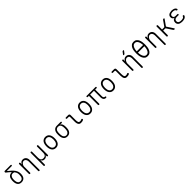

<svg xmlns="http://www.w3.org/2000/svg" viewBox="949 -3854 7103 7103"><g transform="rotate(-45 4500.0 -302.5)"><path d="M224 -654Q291 -602 343 -554Q395 -506 430.5 -457Q466 -408 484.5 -355.5Q503 -303 503 -242Q503 -116 450 -53Q397 10 301 10Q205 10 155.5 -45.5Q106 -101 97 -202Q95 -227 95 -252Q95 -277 97 -302Q102 -349 114.5 -387Q127 -425 150.5 -452Q174 -479 208 -494Q242 -509 291 -512Q300 -512 301 -515Q302 -518 296 -524Q265 -554 226 -586.5Q187 -619 138 -658Q130 -664 126 -672Q122 -680 122 -690Q122 -711 131.5 -720.5Q141 -730 162 -730H461Q475 -730 481.5 -723Q488 -716 488 -703Q488 -689 481 -681.5Q474 -674 460 -674H231Q214 -674 212 -669Q210 -664 224 -654ZM380 -428Q368 -445 347 -451Q326 -457 300 -457Q238 -457 203 -415Q168 -373 162 -302Q160 -277 160 -252Q160 -227 162 -202Q169 -128 202 -88Q235 -48 301 -48Q367 -48 402 -95.5Q437 -143 437 -242Q437 -271 434.5 -295.5Q432 -320 425.5 -341.5Q419 -363 408 -384Q397 -405 380 -428Z M772 -341V-22Q772 -6 764.5 2Q757 10 740 10Q723 10 715.5 2Q708 -6 708 -22V-528Q708 -544 715.5 -552Q723 -560 740 -560Q757 -560 764.5 -552Q772 -544 772 -528V-452Q790 -503 826.5 -531.5Q863 -560 918 -560Q958 -560 990.5 -545.5Q1023 -531 1045.5 -505.5Q1068 -480 1080 -445Q1092 -410 1092 -368V145Q1092 162 1084.5 169.5Q1077 177 1060 177Q1043 177 1035.5 169.5Q1028 162 1028 145V-351Q1028 -380 1020 -406.5Q1012 -433 997 -453.5Q982 -474 959.5 -486Q937 -498 908 -498Q880 -498 855.5 -483Q831 -468 812.5 -445Q794 -422 783 -394Q772 -366 772 -341Z M1336 180Q1319 180 1311.5 172Q1304 164 1304 148V-518Q1304 -534 1312 -542Q1320 -550 1336 -550Q1353 -550 1360.5 -542Q1368 -534 1368 -518V-194Q1368 -123 1402.5 -84.5Q1437 -46 1501 -46Q1564 -46 1599.5 -84.5Q1635 -123 1635 -194V-518Q1635 -534 1643 -542Q1651 -550 1667 -550Q1684 -550 1691.5 -542Q1699 -534 1699 -518V-22Q1699 -6 1691 2Q1683 10 1667 10Q1651 10 1643 2Q1635 -6 1635 -22V-69Q1635 -78 1635 -79Q1634 -79 1634 -79Q1634 -79 1630 -70Q1615 -32 1582.5 -11Q1550 10 1500 10Q1451 10 1419.5 -11Q1388 -32 1374 -70Q1370 -78 1369 -78Q1368 -78 1368 -69V148Q1368 164 1360.5 172Q1353 180 1336 180Z M2100 10Q2047 10 2007 -10.5Q1967 -31 1939.5 -68.5Q1912 -106 1898.5 -158.5Q1885 -211 1885 -275Q1885 -340 1898.5 -392.5Q1912 -445 1939.5 -482Q1967 -519 2007.5 -539.5Q2048 -560 2101 -560Q2155 -560 2195.5 -539.5Q2236 -519 2262.5 -482Q2289 -445 2302 -393Q2315 -341 2315 -277Q2315 -212 2301.5 -159Q2288 -106 2260.5 -68.5Q2233 -31 2193 -10.5Q2153 10 2100 10ZM2100 -55Q2137 -55 2165 -70.5Q2193 -86 2212 -115Q2231 -144 2241 -185.5Q2251 -227 2251 -277Q2251 -327 2242 -367Q2233 -407 2214 -435.5Q2195 -464 2167 -479.5Q2139 -495 2101 -495Q2063 -495 2035 -479.5Q2007 -464 1988 -435Q1969 -406 1959 -365.5Q1949 -325 1949 -275Q1949 -225 1958.5 -184.5Q1968 -144 1987 -115Q2006 -86 2034.5 -70.5Q2063 -55 2100 -55Z M2895 -492H2804Q2848 -481 2871 -444Q2894 -407 2900 -353Q2905 -313 2905 -273Q2905 -233 2900 -194Q2890 -102 2840 -46Q2790 10 2699 10Q2608 10 2558 -46Q2508 -102 2498 -194Q2493 -233 2493 -273Q2493 -313 2498 -353Q2507 -441 2558 -495.5Q2609 -550 2699 -550H2895Q2909 -550 2916.5 -542.5Q2924 -535 2924 -521Q2924 -507 2916.5 -499.5Q2909 -492 2895 -492ZM2699 -47Q2727 -47 2750 -57Q2773 -67 2791 -86.5Q2809 -106 2820.5 -133Q2832 -160 2835 -194Q2840 -233 2840 -273Q2840 -313 2835 -353Q2828 -420 2795.5 -456.5Q2763 -493 2699 -493Q2644 -493 2607 -457.5Q2570 -422 2562 -353Q2558 -313 2558 -273Q2558 -233 2562 -194Q2570 -124 2607 -85.5Q2644 -47 2699 -47Z M3337 -209Q3337 -128 3355 -91.5Q3373 -55 3418 -55Q3440 -55 3459.5 -59Q3479 -63 3501 -74Q3516 -82 3527 -78Q3538 -74 3545 -60Q3553 -45 3549.5 -33.5Q3546 -22 3532 -14Q3503 0 3475 5Q3447 10 3410 10Q3377 10 3352 -1Q3327 -12 3309 -36.5Q3291 -61 3281.5 -99Q3272 -137 3272 -191L3273 -437Q3273 -453 3264.5 -461.5Q3256 -470 3239 -470H3150Q3136 -470 3128.5 -477.5Q3121 -485 3121 -500Q3121 -515 3128.5 -522.5Q3136 -530 3151 -530H3270Q3304 -530 3320.5 -513.5Q3337 -497 3337 -463Z M3900 10Q3847 10 3807 -10.5Q3767 -31 3739.5 -68.5Q3712 -106 3698.5 -158.5Q3685 -211 3685 -275Q3685 -340 3698.5 -392.5Q3712 -445 3739.5 -482Q3767 -519 3807.5 -539.5Q3848 -560 3901 -560Q3955 -560 3995.5 -539.5Q4036 -519 4062.5 -482Q4089 -445 4102 -393Q4115 -341 4115 -277Q4115 -212 4101.5 -159Q4088 -106 4060.5 -68.5Q4033 -31 3993 -10.5Q3953 10 3900 10ZM3900 -55Q3937 -55 3965 -70.5Q3993 -86 4012 -115Q4031 -144 4041 -185.5Q4051 -227 4051 -277Q4051 -327 4042 -367Q4033 -407 4014 -435.5Q3995 -464 3967 -479.5Q3939 -495 3901 -495Q3863 -495 3835 -479.5Q3807 -464 3788 -435Q3769 -406 3759 -365.5Q3749 -325 3749 -275Q3749 -225 3758.5 -184.5Q3768 -144 3787 -115Q3806 -86 3834.5 -70.5Q3863 -55 3900 -55Z M4714 10Q4684 10 4659.5 -1Q4635 -12 4618.5 -31.5Q4602 -51 4593 -78Q4584 -105 4584 -136V-492H4383V-22Q4383 -6 4375 2Q4367 10 4351 10Q4335 10 4327 2Q4319 -6 4319 -22V-492H4261Q4246 -492 4238.5 -499.5Q4231 -507 4231 -521Q4231 -536 4238.5 -543Q4246 -550 4260 -550H4720Q4734 -550 4741 -543Q4748 -536 4748 -521Q4748 -507 4741 -499.5Q4734 -492 4720 -492H4647V-134Q4647 -95 4668.5 -71.5Q4690 -48 4724 -47Q4737 -47 4743 -41Q4749 -35 4749 -23Q4749 -5 4741 2.5Q4733 10 4714 10Z M5100 10Q5047 10 5007 -10.5Q4967 -31 4939.5 -68.5Q4912 -106 4898.5 -158.5Q4885 -211 4885 -275Q4885 -340 4898.5 -392.5Q4912 -445 4939.5 -482Q4967 -519 5007.5 -539.5Q5048 -560 5101 -560Q5155 -560 5195.5 -539.5Q5236 -519 5262.5 -482Q5289 -445 5302 -393Q5315 -341 5315 -277Q5315 -212 5301.5 -159Q5288 -106 5260.5 -68.5Q5233 -31 5193 -10.5Q5153 10 5100 10ZM5100 -55Q5137 -55 5165 -70.5Q5193 -86 5212 -115Q5231 -144 5241 -185.5Q5251 -227 5251 -277Q5251 -327 5242 -367Q5233 -407 5214 -435.5Q5195 -464 5167 -479.5Q5139 -495 5101 -495Q5063 -495 5035 -479.5Q5007 -464 4988 -435Q4969 -406 4959 -365.5Q4949 -325 4949 -275Q4949 -225 4958.5 -184.5Q4968 -144 4987 -115Q5006 -86 5034.5 -70.5Q5063 -55 5100 -55Z M5737 -209Q5737 -128 5755 -91.5Q5773 -55 5818 -55Q5840 -55 5859.5 -59Q5879 -63 5901 -74Q5916 -82 5927 -78Q5938 -74 5945 -60Q5953 -45 5949.5 -33.5Q5946 -22 5932 -14Q5903 0 5875 5Q5847 10 5810 10Q5777 10 5752 -1Q5727 -12 5709 -36.5Q5691 -61 5681.5 -99Q5672 -137 5672 -191L5673 -437Q5673 -453 5664.5 -461.5Q5656 -470 5639 -470H5550Q5536 -470 5528.5 -477.5Q5521 -485 5521 -500Q5521 -515 5528.5 -522.5Q5536 -530 5551 -530H5670Q5704 -530 5720.5 -513.5Q5737 -497 5737 -463Z M6172 -341V-22Q6172 -6 6164.5 2Q6157 10 6140 10Q6123 10 6115.5 2Q6108 -6 6108 -22V-528Q6108 -544 6115.5 -552Q6123 -560 6140 -560Q6157 -560 6164.5 -552Q6172 -544 6172 -528V-452Q6190 -503 6226.5 -531.5Q6263 -560 6318 -560Q6358 -560 6390.5 -545.5Q6423 -531 6445.5 -505.5Q6468 -480 6480 -445Q6492 -410 6492 -368V145Q6492 162 6484.5 169.5Q6477 177 6460 177Q6443 177 6435.5 169.5Q6428 162 6428 145V-351Q6428 -380 6420 -406.5Q6412 -433 6397 -453.5Q6382 -474 6359.5 -486Q6337 -498 6308 -498Q6280 -498 6255.5 -483Q6231 -468 6212.5 -445Q6194 -422 6183 -394Q6172 -366 6172 -341ZM6349 -663Q6341 -653 6332 -649Q6323 -645 6311 -645Q6288 -645 6283.5 -654Q6279 -663 6293 -682L6356 -765Q6363 -775 6373 -780Q6383 -785 6396 -785Q6421 -785 6426 -775Q6431 -765 6415 -746Z M6900 10Q6826 10 6780.5 -26.5Q6735 -63 6710 -119Q6685 -175 6676 -241Q6667 -307 6667 -367Q6667 -425 6675.5 -490.5Q6684 -556 6709 -611.5Q6734 -667 6780 -703.5Q6826 -740 6900 -740Q6974 -740 7019.5 -704Q7065 -668 7090 -613Q7115 -558 7124 -492.5Q7133 -427 7133 -369Q7133 -308 7124 -241.5Q7115 -175 7089.5 -119Q7064 -63 7018.5 -26.5Q6973 10 6900 10ZM6900 -55Q6954 -55 6987 -89Q7020 -123 7038 -172Q7056 -221 7062 -275Q7066 -310 7067 -339H6733Q6734 -310 6738 -274Q6744 -221 6762 -172Q6780 -123 6813 -89Q6846 -55 6900 -55ZM7067 -404Q7065 -428 7062 -457Q7056 -510 7038 -559Q7020 -608 6987 -641.5Q6954 -675 6900 -675Q6846 -675 6813 -641Q6780 -607 6762 -558Q6744 -509 6738 -456Q6735 -428 6733 -404Z M7372 -341V-22Q7372 -6 7364.5 2Q7357 10 7340 10Q7323 10 7315.5 2Q7308 -6 7308 -22V-528Q7308 -544 7315.5 -552Q7323 -560 7340 -560Q7357 -560 7364.5 -552Q7372 -544 7372 -528V-452Q7390 -503 7426.5 -531.5Q7463 -560 7518 -560Q7558 -560 7590.5 -545.5Q7623 -531 7645.5 -505.5Q7668 -480 7680 -445Q7692 -410 7692 -368V145Q7692 162 7684.5 169.5Q7677 177 7660 177Q7643 177 7635.5 169.5Q7628 162 7628 145V-351Q7628 -380 7620 -406.5Q7612 -433 7597 -453.5Q7582 -474 7559.5 -486Q7537 -498 7508 -498Q7480 -498 7455.5 -483Q7431 -468 7412.5 -445Q7394 -422 7383 -394Q7372 -366 7372 -341Z M7936 10Q7919 10 7911 2Q7903 -6 7903 -22V-528Q7903 -544 7911 -552Q7919 -560 7936 -560Q7952 -560 7960 -552Q7968 -544 7968 -528V-314H8071Q8079 -314 8086 -317.5Q8093 -321 8098 -328L8247 -540Q8255 -550 8265 -555Q8275 -560 8287 -560Q8313 -560 8318 -550Q8323 -540 8309 -519L8156 -302Q8151 -295 8151 -288Q8151 -281 8155 -274L8313 -33Q8327 -11 8321 -0.5Q8315 10 8290 10Q8277 10 8267.5 4.5Q8258 -1 8250 -11L8097 -243Q8092 -250 8086 -253.5Q8080 -257 8071 -257H7968V-22Q7968 -6 7960 2Q7952 10 7936 10Z M8900 -463Q8904 -454 8903 -446Q8902 -438 8898 -432.5Q8894 -427 8885.5 -424Q8877 -421 8865 -421Q8861 -421 8857 -422.5Q8853 -424 8850 -426Q8847 -428 8844 -432.5Q8841 -437 8839 -442Q8831 -469 8803 -484Q8775 -499 8733 -501Q8721 -502 8709.5 -502Q8698 -502 8686 -501Q8633 -498 8603 -474Q8573 -450 8573 -405Q8573 -363 8599 -338.5Q8625 -314 8675 -314H8770Q8785 -314 8791.5 -307Q8798 -300 8798 -286Q8798 -271 8791.5 -264Q8785 -257 8770 -257H8674Q8619 -257 8588 -228.5Q8557 -200 8557 -151Q8557 -104 8589 -78Q8621 -52 8677 -49Q8692 -48 8707.5 -48Q8723 -48 8738 -49Q8786 -52 8816 -68Q8846 -84 8854 -113Q8856 -119 8858.5 -123Q8861 -127 8864 -129.5Q8867 -132 8871 -133.5Q8875 -135 8880 -135Q8891 -135 8899.5 -132Q8908 -129 8912.5 -123Q8917 -117 8918 -109.5Q8919 -102 8916 -92Q8901 -46 8854.5 -20Q8808 6 8738 9Q8723 10 8707.5 10Q8692 10 8677 9Q8634 7 8599.5 -4.5Q8565 -16 8541 -36.5Q8517 -57 8504 -85.5Q8491 -114 8491 -151Q8491 -211 8521.5 -250Q8552 -289 8604 -294Q8561 -298 8534 -331Q8507 -364 8507 -412Q8507 -447 8519.5 -473Q8532 -499 8555.5 -517.5Q8579 -536 8612 -546Q8645 -556 8686 -559Q8698 -560 8709.5 -560Q8721 -560 8733 -559Q8798 -554 8842 -530.5Q8886 -507 8900 -463Z"/></g></svg>

Font: Maple Mono NL ExtraLight
Style: Regular
Weight: 275
Monospace: yes
Designer: subframe7536
Version: Version 7.000